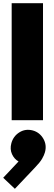

<svg xmlns="http://www.w3.org/2000/svg" viewBox="-26 -752 336 1201"><path d="M47 0V-732H243V0ZM-6 360 90 258Q63 243 49 212Q35 181 45 144Q57 100 95 76Q133 52 179 64Q222 76 245 115.5Q268 155 255 201Q250 219 237 241.5Q224 264 192 297L67 429Z"/></svg>

Font: Outfit Black
Style: Regular
Weight: 900
Designer: Rodrigo Fuenzalida
Foundry: fragTYPE
Version: Version 1.100; ttfautohint (v1.8.4.7-5d5b)